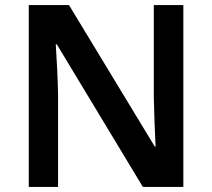

<svg xmlns="http://www.w3.org/2000/svg" viewBox="-20 -734 833 754"><path d="M700 0H541L203 -560H199Q202 -515 204.5 -463.5Q207 -412 208 -360V0H93V-714H251L588 -158H591Q589 -198 587 -250Q585 -302 584 -351V-714H700Z"/></svg>

Font: Noto Sans Gurmukhi UI SemiBold
Style: Regular
Weight: 600
Designer: Jelle Bosma - Monotype Design Team
Foundry: Monotype Imaging Inc.
Version: Version 2.004; ttfautohint (v1.8.4.7-5d5b)